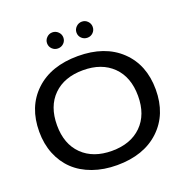

<svg xmlns="http://www.w3.org/2000/svg" viewBox="-161 -1081 1185 1234"><g transform="rotate(-20 431.5 -463.5)"><path d="M432.1 8.8Q340.8 8.8 265.9 -18.1Q190.9 -44.9 139.9 -93.5Q88.9 -142.1 61 -211.2Q33.2 -280.3 33.2 -363.8Q33.2 -534.2 140.4 -635.5Q247.6 -736.8 432.1 -736.8Q615.7 -736.8 722.9 -635.3Q830.1 -533.7 830.1 -363.8Q830.1 -194.3 722.7 -92.8Q615.2 8.8 432.1 8.8ZM154.8 -363.8Q154.8 -235.4 229.5 -162.1Q304.2 -88.9 432.1 -88.9Q560.1 -88.9 634.5 -162.1Q709 -235.4 709 -363.8Q709 -493.2 634.3 -566.7Q559.6 -640.1 432.1 -640.1Q303.7 -640.1 229.2 -566.7Q154.8 -493.2 154.8 -363.8ZM274.9 -880.9Q274.9 -903.3 291.3 -919.7Q307.6 -936 330.1 -936Q353 -936 369.6 -919.7Q386.2 -903.3 386.2 -880.9Q386.2 -857.9 369.9 -842Q353.5 -826.2 330.1 -826.2Q307.6 -826.2 291.3 -842Q274.9 -857.9 274.9 -880.9ZM476.1 -880.9Q476.1 -903.3 492.7 -919.7Q509.3 -936 532.2 -936Q554.7 -936 570.8 -919.7Q586.9 -903.3 586.9 -880.9Q586.9 -857.9 570.8 -842Q554.7 -826.2 532.2 -826.2Q508.8 -826.2 492.4 -842Q476.1 -857.9 476.1 -880.9Z"/></g></svg>

Font: Lumene Sans Expanded Medium
Style: Regular
Weight: 500
Width: 7
Designer: Deni Anggara
Version: Version 1.003;Glyphs 3.1.2 (3151)